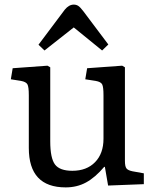

<svg xmlns="http://www.w3.org/2000/svg" viewBox="-20 -799 674 833"><path d="M265 14Q105 14 105 -157V-386Q105 -422 99 -433Q93 -444 71 -448L27 -455L35 -503L186 -514L198 -507V-186Q198 -113 218.5 -85.5Q239 -58 294 -58Q356 -58 392.5 -95.5Q429 -133 429 -197V-386Q429 -421 423.5 -432.5Q418 -444 395 -448L350 -455L358 -503L510 -514L522 -507V-101Q522 -77 528.5 -68.5Q535 -60 554 -56L604 -47V0L449 6L435 -75H432Q393 -29 353.5 -7.5Q314 14 265 14ZM173 -580 147 -605 261 -757Q279 -779 300 -779Q311 -779 319.5 -773.5Q328 -768 341 -751L450 -606L423 -580L300 -680Z"/></svg>

Font: Literata 12pt
Style: Regular
Weight: 400
Designer: Latin by Veronika Burian and Jose Scaglione. Greek by Irene Vlachou. Cyrillic by Vera Evstafieva.
Foundry: TypeTogether
Version: Version 3.002